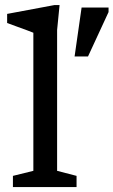

<svg xmlns="http://www.w3.org/2000/svg" viewBox="-20 -760 461 780"><path d="M212 -66 291 -45.5V0H32.5V-45.5L115.5 -66V-627Q109 -630 91 -636.5Q73 -643 50.8 -651.2Q28.5 -659.5 9 -666.5V-703.5L201.5 -739.5H222L212 -638ZM283 -530.5 311.5 -729.5H421V-711L337.5 -530.5Z"/></svg>

Font: Newsreader 7pt
Style: Regular
Weight: 400
Designer: Hugues Gentile
Foundry: Production Type
Version: Version 1.003